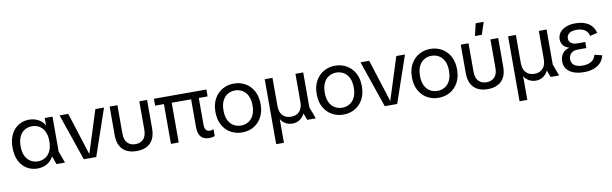

<svg xmlns="http://www.w3.org/2000/svg" viewBox="-53 -1290 6594 2069"><g transform="rotate(-10 3244.0 -255.0)"><path d="M261.3 12Q197.7 12 145.7 -19.2Q93.8 -50.4 63.6 -110.3Q33.4 -170.3 33.4 -255.6Q33.4 -340.9 63.4 -400.5Q93.4 -460.1 145.2 -491.4Q197 -522.7 260.8 -522.7Q291 -522.7 322.5 -514Q354.1 -505.3 382.7 -485Q411.3 -464.7 430.6 -428.5V-510.7H515.6V-127.7L562.7 0H469.3L436.8 -89.4Q415.2 -50.4 385.9 -28.1Q356.7 -5.8 324.3 3.1Q292 12 261.3 12ZM279 -63.3Q322.5 -63.3 357.9 -84.2Q393.3 -105 414.8 -147.6Q436.3 -190.1 436.3 -255.7Q436.3 -321.3 414.8 -363.9Q393.3 -406.4 357.9 -426.9Q322.5 -447.4 279 -447.4Q236.4 -447.4 200.6 -426.9Q164.8 -406.4 143.3 -363.9Q121.8 -321.3 121.8 -255.7Q121.8 -190.1 143.3 -147.6Q164.8 -105 200.6 -84.2Q236.4 -63.3 279 -63.3Z M768.3 0 593.1 -510.7H688L836.4 -44.6L984.7 -510.7H1079.5L904.3 0Z M1345.7 12Q1281.9 12 1235.9 -11.3Q1189.9 -34.7 1165.4 -81.5Q1140.9 -128.3 1140.9 -198.5V-510.7H1225.9V-200.4Q1225.9 -130.1 1259.1 -96.7Q1292.3 -63.3 1345.7 -63.3Q1399.2 -63.3 1432.4 -96.7Q1465.6 -130.1 1465.6 -200.4V-510.7H1550.6V-198.5Q1550.6 -128.3 1526.1 -81.5Q1501.6 -34.7 1455.9 -11.3Q1410.2 12 1345.7 12Z M2140.7 10Q2081.2 10 2050.2 -24.1Q2019.2 -58.3 2019.2 -129V-468.7H2103.1V-142.9Q2103.1 -105.2 2117.9 -86Q2132.7 -66.8 2159.4 -66.8Q2169.1 -66.8 2178.8 -68.7Q2188.6 -70.6 2201 -76.3V-0.7Q2186.3 4.7 2171.8 7.3Q2157.4 10 2140.7 10ZM1721.8 0V-468.7H1806.8V0ZM1625.3 -435.3V-510.7H2199.7V-435.3Z M2500.6 12Q2431.5 12 2375.2 -19.9Q2319 -51.9 2286.2 -111.8Q2253.4 -171.7 2253.4 -254.9Q2253.4 -338.3 2286.2 -398.1Q2319 -458 2375.2 -490.3Q2431.5 -522.7 2500.6 -522.7Q2570.6 -522.7 2626.4 -490.3Q2682.2 -458 2715 -398.1Q2747.8 -338.3 2747.8 -254.9Q2747.8 -171.7 2715 -111.8Q2682.2 -51.9 2626.4 -19.9Q2570.6 12 2500.6 12ZM2500.6 -63.3Q2544 -63.3 2580.1 -84.2Q2616.3 -105 2637.8 -147.6Q2659.4 -190.1 2659.4 -254.9Q2659.4 -320.5 2637.8 -363.1Q2616.3 -405.6 2580.1 -426.5Q2544 -447.4 2500.6 -447.4Q2457.2 -447.4 2421 -426.5Q2384.8 -405.6 2363.3 -363.1Q2341.8 -320.5 2341.8 -254.9Q2341.8 -190.1 2363.3 -147.6Q2384.8 -105 2421 -84.2Q2457.2 -63.3 2500.6 -63.3Z M2837.9 200V-510.7H2922.9V-203.2Q2922.9 -133.9 2957.2 -98.6Q2991.5 -63.3 3048.8 -63.3Q3105.3 -63.3 3139.7 -98.6Q3174 -133.9 3174 -203.2V-510.7H3259V-128L3306.3 0H3212.8L3184.7 -75.7Q3165.6 -34.2 3130.5 -11.1Q3095.4 12 3051.3 12Q3009.3 12 2975.1 -7.8Q2941 -27.5 2922.9 -59.9V200Z M3608.6 12Q3539.5 12 3483.2 -19.9Q3427 -51.9 3394.2 -111.8Q3361.4 -171.7 3361.4 -254.9Q3361.4 -338.3 3394.2 -398.1Q3427 -458 3483.2 -490.3Q3539.5 -522.7 3608.6 -522.7Q3678.6 -522.7 3734.4 -490.3Q3790.2 -458 3823 -398.1Q3855.8 -338.3 3855.8 -254.9Q3855.8 -171.7 3823 -111.8Q3790.2 -51.9 3734.4 -19.9Q3678.6 12 3608.6 12ZM3608.6 -63.3Q3652 -63.3 3688.1 -84.2Q3724.3 -105 3745.8 -147.6Q3767.4 -190.1 3767.4 -254.9Q3767.4 -320.5 3745.8 -363.1Q3724.3 -405.6 3688.1 -426.5Q3652 -447.4 3608.6 -447.4Q3565.2 -447.4 3529 -426.5Q3492.8 -405.6 3471.3 -363.1Q3449.8 -320.5 3449.8 -254.9Q3449.8 -190.1 3471.3 -147.6Q3492.8 -105 3529 -84.2Q3565.2 -63.3 3608.6 -63.3Z M4061.3 0 3886.1 -510.7H3981L4129.4 -44.6L4277.7 -510.7H4372.5L4197.3 0Z M4650.6 12Q4581.5 12 4525.2 -19.9Q4469 -51.9 4436.2 -111.8Q4403.4 -171.7 4403.4 -254.9Q4403.4 -338.3 4436.2 -398.1Q4469 -458 4525.2 -490.3Q4581.5 -522.7 4650.6 -522.7Q4720.6 -522.7 4776.4 -490.3Q4832.2 -458 4865 -398.1Q4897.8 -338.3 4897.8 -254.9Q4897.8 -171.7 4865 -111.8Q4832.2 -51.9 4776.4 -19.9Q4720.6 12 4650.6 12ZM4650.6 -63.3Q4694 -63.3 4730.1 -84.2Q4766.3 -105 4787.8 -147.6Q4809.4 -190.1 4809.4 -254.9Q4809.4 -320.5 4787.8 -363.1Q4766.3 -405.6 4730.1 -426.5Q4694 -447.4 4650.6 -447.4Q4607.2 -447.4 4571 -426.5Q4534.8 -405.6 4513.3 -363.1Q4491.8 -320.5 4491.8 -254.9Q4491.8 -190.1 4513.3 -147.6Q4534.8 -105 4571 -84.2Q4607.2 -63.3 4650.6 -63.3Z M5187.7 12Q5123.9 12 5077.9 -11.3Q5031.9 -34.7 5007.4 -81.5Q4982.9 -128.3 4982.9 -198.5V-510.7H5067.9V-200.4Q5067.9 -130.1 5101.1 -96.7Q5134.3 -63.3 5187.7 -63.3Q5241.2 -63.3 5274.4 -96.7Q5307.6 -130.1 5307.6 -200.4V-510.7H5392.6V-198.5Q5392.6 -128.3 5368.1 -81.5Q5343.6 -34.7 5297.9 -11.3Q5252.2 12 5187.7 12ZM5149.5 -575.6 5181.3 -710H5269L5225 -575.6Z M5500.9 200V-510.7H5585.9V-203.2Q5585.9 -133.9 5620.2 -98.6Q5654.5 -63.3 5711.8 -63.3Q5768.3 -63.3 5802.7 -98.6Q5837 -133.9 5837 -203.2V-510.7H5922V-128L5969.3 0H5875.8L5847.7 -75.7Q5828.6 -34.2 5793.5 -11.1Q5758.4 12 5714.3 12Q5672.3 12 5638.1 -7.8Q5604 -27.5 5585.9 -59.9V200Z M6242.4 12Q6143 12 6085.3 -28.9Q6027.5 -69.7 6027.5 -143.8Q6027.5 -191 6052.5 -226.2Q6077.4 -261.4 6129.2 -275.5Q6083.9 -288.2 6063.1 -317.3Q6042.2 -346.5 6042.2 -381.3Q6042.2 -423.4 6066.3 -455.2Q6090.5 -487 6134.6 -504.8Q6178.7 -522.7 6237.3 -522.7Q6324 -522.7 6379.4 -487.2Q6434.7 -451.8 6452.9 -380.7L6372.7 -361.7Q6361.6 -409.1 6326.4 -430.2Q6291.2 -451.3 6238.5 -451.3Q6185.6 -451.3 6158.1 -430.7Q6130.7 -410 6130.7 -375Q6130.7 -343.2 6155.1 -324.8Q6179.4 -306.3 6221 -306.3H6309.4V-239.5H6214.2Q6166.5 -239.5 6141.2 -213.9Q6115.9 -188.4 6115.9 -153Q6115.9 -107.3 6148.1 -83.9Q6180.3 -60.5 6241.4 -60.5Q6294.3 -60.5 6332.2 -82.3Q6370.2 -104.1 6383 -153.3L6465.1 -132.7Q6445 -59.2 6387 -23.6Q6328.9 12 6242.4 12Z"/></g></svg>

Font: TikTok Sans Light
Style: Regular
Weight: 300
Version: Version 4.000